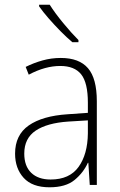

<svg xmlns="http://www.w3.org/2000/svg" viewBox="-20 -785 508 815"><path d="M238 -539Q316 -539 353.5 -495.5Q391 -452 391 -355V0H361L355 -94H353Q334 -52 296.5 -21Q259 10 190 10Q117 10 80.5 -30Q44 -70 44 -133Q44 -212 102 -252.5Q160 -293 267 -300L353 -306V-349Q353 -434 324.5 -469.5Q296 -505 236 -505Q204 -505 171 -496Q138 -487 102 -468L89 -501Q123 -518 160.5 -528.5Q198 -539 238 -539ZM270 -269Q180 -263 131.5 -230.5Q83 -198 83 -133Q83 -80 112.5 -51.5Q142 -23 195 -23Q275 -23 313.5 -76.5Q352 -130 353 -219V-274ZM191 -765Q213 -730 248 -687.5Q283 -645 313 -615V-606H287Q263 -626 236.5 -653Q210 -680 186 -707.5Q162 -735 146 -758V-765Z"/></svg>

Font: Noto Sans Gurmukhi SemiCondensed ExtraLight
Style: Regular
Weight: 200
Width: 4
Designer: Jelle Bosma - Monotype Design Team
Foundry: Monotype Imaging Inc.
Version: Version 2.004; ttfautohint (v1.8.4.7-5d5b)